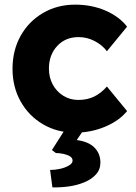

<svg xmlns="http://www.w3.org/2000/svg" viewBox="-20 -562 585 828"><path d="M304 10Q227 10 165.5 -26Q104 -62 69 -124.5Q34 -187 34 -265Q34 -345 69 -407.5Q104 -470 165.5 -506Q227 -542 304 -542Q375 -542 434.5 -516.5Q494 -491 528 -447L441 -341Q422 -367 389 -384.5Q356 -402 319 -402Q262 -402 226.5 -363.5Q191 -325 191 -266Q191 -228 207.5 -197.5Q224 -167 253 -149Q282 -131 318 -131Q357 -131 387 -146Q417 -161 441 -189L528 -83Q494 -41 433 -15.5Q372 10 304 10ZM206 246 196 171Q217 171 239.5 166Q262 161 277.5 151.5Q293 142 293 131Q293 119 281.5 112Q270 105 253 101.5Q236 98 221 98L204 85L274 -25H356L311 42Q363 49 388 75Q413 101 413 139Q413 169 394 190Q375 211 344 224Q313 237 276.5 242Q240 247 206 246Z"/></svg>

Font: Readex Pro
Style: Bold
Weight: 700
Designer: Bonnie Shaver-Troup, Thomas Jockin
Foundry: Lexend
Version: Version 1.203; ttfautohint (v1.8.3)